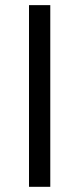

<svg xmlns="http://www.w3.org/2000/svg" viewBox="-20 -720 306 740"><path d="M91.8 -700.2H173.8V0H91.8Z"/></svg>

Font: Selawik
Style: Regular
Weight: 400
Designer: Aaron Bell
Foundry: Microsoft Corporation
Version: Version 1.01